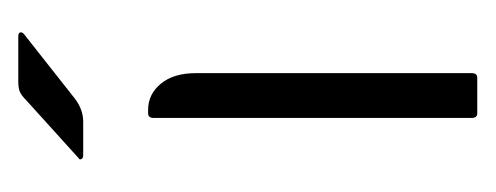

<svg xmlns="http://www.w3.org/2000/svg" viewBox="-186 -356 542 210"><g transform="rotate(-90 85.0 -251.0)"><path d="M17 -436 80 -493Q85 -498 89 -500Q93 -502 101 -502H150Q154 -502 154.5 -500Q155 -498 153 -496L82 -440Q70 -431 57 -431H20Q17 -431 16 -433Q15 -435 17 -436ZM66 0Q61 0 61 -6V-354Q61 -360 66 -360H70Q87 -360 98.5 -346Q110 -332 110 -308V-6Q110 0 105 0Z"/></g></svg>

Font: Zain Light
Style: Regular
Weight: 300
Designer: Zain,Boutros
Foundry: Mobile Telecommunications Company (Zain), 2024
Version: Version 1.51; ttfautohint (v1.8.4)